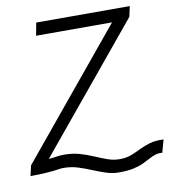

<svg xmlns="http://www.w3.org/2000/svg" viewBox="-113 -880 917 1023"><g transform="rotate(-10 346.0 -368.5)"><path d="M449 63Q413 63 378 51.5Q343 40 308.5 25.5Q274 11 237.5 -0.5Q201 -12 160 -12Q149 -12 137 -10Q125 -8 107 -6Q89 -4 59 -2Q29 0 -20 0L-7 -56L550 -731H139L152 -800H658L646 -744L92 -73Q113 -74 131.5 -77.5Q150 -81 176 -81Q223 -81 261.5 -69.5Q300 -58 333.5 -43.5Q367 -29 399 -17.5Q431 -6 464 -6Q500 -6 527 -16.5Q554 -27 580 -40Q606 -53 637 -62Q668 -71 712 -69L693 0Q671 -2 654.5 3.5Q638 9 620.5 18.5Q603 28 581 38.5Q559 49 527.5 56Q496 63 449 63Z"/></g></svg>

Font: Victor Mono
Style: Italic
Weight: 400
Italic angle: -12°
Monospace: yes
Designer: Rune Bjørnerås
Version: Version 1.561;gftools[0.9.30]